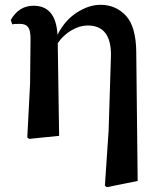

<svg xmlns="http://www.w3.org/2000/svg" viewBox="-20 -571 673 807"><path d="M552.7 -351.6 558.6 189.5 428.7 215.8 420.9 209 436.5 -21.5 446.3 -334Q449.2 -463.9 348.6 -463.9Q315.4 -463.9 280.8 -443.8Q246.1 -423.8 222.7 -389.6L228.5 0L102.5 12.7L94.7 6.8L106.4 -218.8L108.4 -407.2Q108.4 -443.4 98.1 -457Q87.9 -470.7 63.5 -470.7Q38.1 -470.7 31.2 -468.8L25.4 -487.3Q59.6 -546.9 121.1 -546.9Q214.8 -546.9 221.7 -424.8Q252 -485.4 302.7 -518.1Q353.5 -550.8 402.3 -550.8Q466.8 -550.8 509.3 -504.9Q551.8 -459 552.7 -351.6Z"/></svg>

Font: GenRyuMin TW TTF Bold
Style: Regular
Weight: 700
Version: Version 1.300